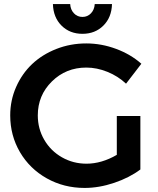

<svg xmlns="http://www.w3.org/2000/svg" viewBox="-20 -925 787 955"><path d="M243.2 -904.8H329.1Q330.6 -877 347.7 -858.9Q364.7 -840.8 390.1 -840.8Q415.5 -840.8 432.6 -858.9Q449.7 -877 451.2 -904.8H537.1Q535.2 -838.4 494.1 -797.6Q453.1 -756.8 390.1 -756.8Q327.1 -756.8 286.1 -797.6Q245.1 -838.4 243.2 -904.8ZM561 -154.8V-348.1H678.2V-82Q623.5 -41 548.1 -15.6Q472.7 9.8 400.9 9.8Q297.9 9.8 212.9 -37.8Q127.9 -85.4 79.3 -168.2Q30.8 -251 30.8 -351.1Q30.8 -425.8 60.1 -492.2Q89.4 -558.6 139.6 -606.2Q189.9 -653.8 260 -681.4Q330.1 -709 409.2 -709Q484.4 -709 557.4 -681.9Q630.4 -654.8 683.1 -607.9L606.9 -508.8Q566.9 -546.4 514.4 -567.6Q461.9 -588.9 409.2 -588.9Q308.1 -588.9 238 -519.8Q168 -450.7 168 -351.1Q168 -284.7 200.2 -229.5Q232.4 -174.3 288.1 -142.6Q343.8 -110.8 410.2 -110.8Q485.4 -110.8 561 -154.8Z"/></svg>

Font: Montserrat-Arabic Medium
Style: Regular
Weight: 500
Designer: Mohamed Gaber
Foundry: Kief Type Foundry
Version: Version 5.008;PS 005.008;hotconv 1.0.88;makeotf.lib2.5.64775